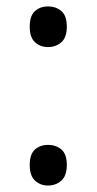

<svg xmlns="http://www.w3.org/2000/svg" viewBox="-20 -568 303 602"><path d="M73.2 -50.8Q73.2 -85 89.8 -99.4Q106.4 -113.8 130.4 -113.8Q155.3 -113.8 172.4 -99.4Q189.5 -85 189.5 -50.8Q189.5 -17.1 172.4 -1.7Q155.3 13.7 130.4 13.7Q106.4 13.7 89.8 -1.7Q73.2 -17.1 73.2 -50.8ZM73.2 -483.9Q73.2 -519 89.8 -533.4Q106.4 -547.9 130.4 -547.9Q155.3 -547.9 172.4 -533.4Q189.5 -519 189.5 -483.9Q189.5 -450.7 172.4 -435.5Q155.3 -420.4 130.4 -420.4Q106.4 -420.4 89.8 -435.5Q73.2 -450.7 73.2 -483.9Z"/></svg>

Font: Wonky
Style: Regular
Weight: 400
Designer: Monotype Design Team
Foundry: Monotype Imaging Inc.
Version: Version 3.000